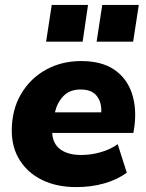

<svg xmlns="http://www.w3.org/2000/svg" viewBox="-20 -752 596 783"><path d="M291 11Q212 11 153 -17.5Q94 -46 61 -98Q28 -150 28 -219Q28 -304 65.5 -368Q103 -432 167 -467.5Q231 -503 311 -503Q395 -503 446.5 -467.5Q498 -432 518 -371Q538 -310 528 -236L524 -210H193Q195 -166 226 -143Q257 -120 311 -120Q352 -120 391.5 -131.5Q431 -143 460 -164L497 -48Q460 -20 406.5 -4.5Q353 11 291 11ZM309 -387Q264 -387 238.5 -360Q213 -333 204 -294H393Q395 -335 374.5 -361Q354 -387 309 -387ZM374 -582 397 -732H546L523 -582ZM168 -582 191 -732H339L317 -582Z"/></svg>

Font: Nunito Sans Black
Style: Italic
Weight: 900
Italic angle: -9°
Designer: Vernon Adams
Foundry: Vernon Adams
Version: Version 3.006; ttfautohint (v1.8.3)